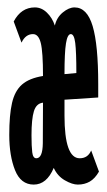

<svg xmlns="http://www.w3.org/2000/svg" viewBox="-20 -487 290 518"><path d="M71 11Q36 11 20.5 -28Q5 -67 5 -123Q5 -177 12.5 -209.5Q20 -242 39.5 -259Q59 -276 96 -282Q96 -347 90 -371Q84 -395 69 -395Q49 -395 38 -372L17 -429Q37 -467 74 -467Q92 -467 106.5 -453Q121 -439 128 -418Q133 -440 149.5 -453.5Q166 -467 181 -467Q215 -467 230 -416.5Q245 -366 245 -260V-224L154 -218V-175Q154 -60 195 -60Q217 -60 226 -81L247 -24Q236 -5 222 3Q208 11 190 11Q175 11 155 -0.5Q135 -12 125 -34Q106 11 71 11ZM154 -287 186 -290Q186 -347 183 -371Q180 -395 171 -395Q162 -395 158 -370Q154 -345 154 -287ZM78 -60Q95 -60 95.5 -100.5Q96 -141 96 -210Q78 -208 71.5 -187Q65 -166 65 -122Q65 -92 67 -76Q69 -60 78 -60Z"/></svg>

Font: Inconsolata UltraCondensed ExtraBold
Style: Regular
Weight: 800
Width: 1
Monospace: yes
Designer: Raph Levien, Cyreal, Brenton Simpson
Foundry: Raph Levien, Cyreal, Google
Version: Version 3.001; ttfautohint (v1.8.2.53-6de2)